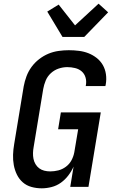

<svg xmlns="http://www.w3.org/2000/svg" viewBox="-20 -1016 640 1044"><path d="M207 8Q178 8 151 0.5Q124 -7 104 -24.5Q84 -42 72 -66.5Q60 -91 55 -118.5Q50 -146 51 -174.5Q52 -203 57 -232L109 -547Q114 -574 124 -601Q134 -628 151.5 -652Q169 -676 193 -694.5Q217 -713 243.5 -724Q270 -735 298.5 -739Q327 -743 354 -743Q382 -743 409.5 -739.5Q437 -736 461 -726.5Q485 -717 505.5 -701Q526 -685 539 -662.5Q552 -640 556 -612.5Q560 -585 555 -557L553 -548H446L447 -553Q451 -575 445 -595Q439 -615 424 -628Q409 -641 388 -646Q367 -651 346 -651Q322 -651 298.5 -643Q275 -635 256.5 -618Q238 -601 228.5 -578Q219 -555 215 -532L163 -217Q160 -201 159.5 -184.5Q159 -168 162 -152.5Q165 -137 173 -123.5Q181 -110 193 -101Q205 -92 220.5 -88Q236 -84 253 -84Q275 -84 297 -89.5Q319 -95 338.5 -109.5Q358 -124 369 -145Q380 -166 384 -188L405 -313H296L311 -405H528L461 0H362L380 -110Q369 -85 351.5 -62Q334 -39 311 -22.5Q288 -6 260.5 1Q233 8 207 8ZM320 -815 237 -953 299 -991 388 -878 516 -996 568 -949 438 -815Z"/></svg>

Font: Iosevka SmBd Ex Obl
Style: Regular
Weight: 600
Width: 7
Italic angle: -9°
Monospace: yes
Designer: Belleve Invis
Foundry: Belleve Invis
Version: Version 32.5.0; ttfautohint (v1.8.4)